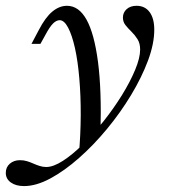

<svg xmlns="http://www.w3.org/2000/svg" viewBox="-88 -446 594 659"><path d="M-5.4 192.7Q-33.5 192.7 -50.8 180.3Q-68.1 167.9 -68.1 147.3Q-68.1 127.6 -54.1 115.7Q-40.2 103.8 -19.7 103.8Q-6.3 103.8 4.9 107.3Q16 110.7 26.7 115.5Q37.4 120.3 48.4 123.7Q59.4 127.2 70.8 127.2Q95 127.2 128 106Q161.1 84.7 197.3 48.7Q233.5 12.7 268.2 -30.9Q302.8 -74.6 331 -120.2Q359.1 -165.8 376 -206.6Q393 -247.4 393 -276.1Q393 -297.3 383.9 -311.6Q374.9 -325.9 363.4 -337.1Q351.9 -348.3 342.9 -359.5Q333.9 -370.7 333.9 -385.7Q333.9 -403 346.7 -414.6Q359.5 -426.1 380.7 -426.1Q409.5 -426.1 425.5 -404.5Q441.5 -382.9 441.5 -343.8Q441.5 -296.1 420.1 -238.4Q398.6 -180.7 362.2 -120.3Q325.8 -59.9 279.7 -4Q233.5 52 183.3 96.2Q133.2 140.5 84.6 166.6Q36 192.7 -5.4 192.7ZM182.6 86.4Q188.8 16.9 189.1 -50.7Q189.3 -118.3 184.2 -177.3Q179.2 -236.3 169.3 -280.9Q159.3 -325.5 145.8 -351.1Q132.3 -376.7 116.8 -376.7Q105.6 -376.7 94 -365.3Q82.5 -353.9 67.5 -325.6L50.8 -295.5H20.1L45.2 -343Q67.7 -386.5 91.7 -406.3Q115.7 -426.1 141.9 -426.1Q182.6 -426.1 209.1 -378.4Q235.6 -330.6 248.3 -233.9Q261 -137.1 256.9 9.3Q245.5 23.2 234.2 35.9Q222.8 48.5 210.2 61Q197.5 73.5 182.6 86.4Z"/></svg>

Font: Playfair 5pt SemiExpanded Light 12pt
Style: Italic
Weight: 300
Italic angle: -15.6°
Version: Version 2.000;gftools[0.9.28]